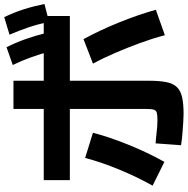

<svg xmlns="http://www.w3.org/2000/svg" viewBox="-10 -882 902 923"><g transform="rotate(-90 441.5 -421.0)"><path d="M204.4 -2.2 213.3 -124.4Q234.4 -123.3 255.6 -120.6Q276.7 -117.8 295 -116.7Q313.3 -115.6 325.6 -115.6Q350 -115.6 361.1 -118.9Q372.2 -122.2 375.6 -134.4Q378.9 -146.7 378.9 -176.7V-807.8H514.4V-158.9Q514.4 -106.7 507.8 -73.3Q501.1 -40 483.9 -22.2Q466.7 -4.4 435.6 2.8Q404.4 10 354.4 10Q337.8 10 312.8 8.3Q287.8 6.7 260 4.4Q232.2 2.2 204.4 -2.2ZM10 -138.9Q52.2 -214.4 87.2 -298.9Q122.2 -383.3 143.3 -463.3L264.4 -425.6Q243.3 -345.6 206.7 -255Q170 -164.4 124.4 -82.2ZM733.3 -80Q717.8 -138.9 695.6 -199.4Q673.3 -260 648.3 -318.3Q623.3 -376.7 596.7 -425.6L714.4 -471.1Q757.8 -391.1 794.4 -300.6Q831.1 -210 855.6 -123.3ZM36.7 -536.7V-662.2H825.6V-536.7ZM657.8 -624.4Q643.3 -677.8 627.2 -722.8Q611.1 -767.8 590 -811.1L675.6 -841.1Q697.8 -796.7 714.4 -750Q731.1 -703.3 744.4 -648.9ZM797.8 -636.7Q785.6 -692.2 770.6 -736.7Q755.6 -781.1 735.6 -826.7L820 -852.2Q842.2 -806.7 857.2 -760Q872.2 -713.3 883.3 -658.9Z"/></g></svg>

Font: Paperlogy 7 Bold
Style: Regular
Weight: 700
Designer: redesigned by Lee Juim, glyphs from Gmarket Sans & Montserrat
Foundry: PT&
Version: Version 1.001